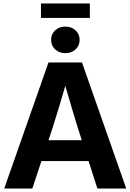

<svg xmlns="http://www.w3.org/2000/svg" viewBox="-20 -1088 753 1108"><path d="M4.4 0 259.8 -727.5H453.1L708.5 0H542L491.2 -158.7H219.2L166.5 0ZM259.8 -278.8H452.1L427.7 -354Q410.6 -409.7 393.6 -467.3Q376.5 -524.9 356.9 -592.8Q337.4 -524.9 319.8 -467.3Q302.2 -409.7 284.7 -354ZM498.5 -1067.9V-984.4H216.3V-1067.9ZM357.4 -781.2Q321.8 -781.2 298.3 -803Q274.9 -824.7 274.9 -857.9Q274.9 -891.1 298.3 -912.8Q321.8 -934.6 357.4 -934.6Q392.6 -934.6 416 -912.8Q439.5 -891.1 439.5 -857.9Q439.5 -824.7 416 -803Q392.6 -781.2 357.4 -781.2Z"/></svg>

Font: Inter Display
Style: Bold
Weight: 700
Designer: Rasmus Andersson
Foundry: rsms
Version: Version 4.001;git-9221beed3